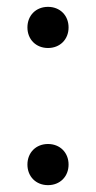

<svg xmlns="http://www.w3.org/2000/svg" viewBox="-20 -530 280 560"><path d="M120 -510C85 -510 60 -485 60 -450C60 -415 85 -390 120 -390C155 -390 180 -415 180 -450C180 -485 155 -510 120 -510ZM120 -110C85 -110 60 -85 60 -50C60 -15 85 10 120 10C155 10 180 -15 180 -50C180 -85 155 -110 120 -110Z"/></svg>

Font: Gully Light
Style: Regular
Weight: 300
Designer: jaikishan Patel
Foundry: MagicType
Version: Version 1.000;Glyphs 3.2 (3242)